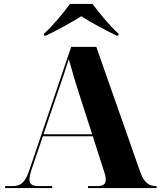

<svg xmlns="http://www.w3.org/2000/svg" viewBox="-20 -951 812 971"><path d="M203 -781V-771H213C265 -796 345 -839 391 -869C436 -839 518 -796 569 -771H579V-781C536 -819 481 -886 448 -931H334C301 -886 246 -819 203 -781ZM6 0H244V-10H173C142 -10 129 -21 129 -43C129 -60 135 -81 144 -107L197 -262H449L504 -91C511 -71 515 -55 515 -42C515 -21 503 -10 472 -10H425V0H772V-10H770C732 -10 709 -28 690 -79L467 -714H340L125 -81C105 -24 80 -10 45 -10H6ZM200 -272 271 -481C289 -533 313 -603 328 -652C342 -599 366 -519 380 -477L446 -272Z"/></svg>

Font: Noto Serif Display ExtraBold
Style: Regular
Weight: 800
Designer: Monotype Design Team
Foundry: Monotype Imaging Inc.
Version: Version 2.009